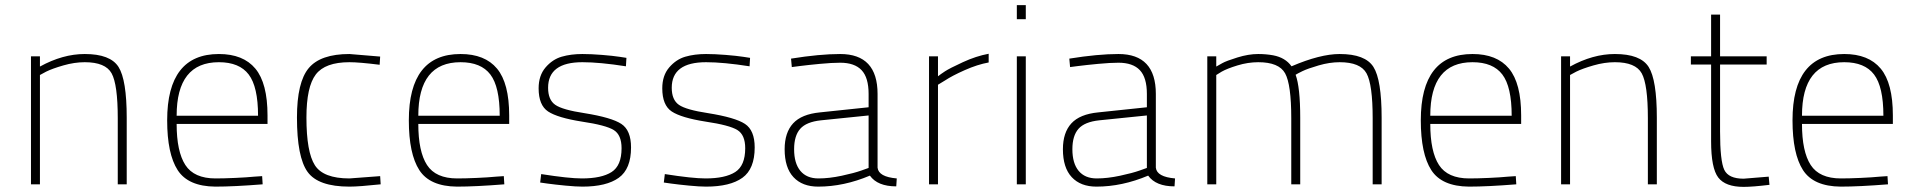

<svg xmlns="http://www.w3.org/2000/svg" viewBox="-20 -720 7469 750"><path d="M136 0H101V-500H136V-460Q225 -509 311 -509Q411 -509 443 -458.5Q475 -408 475 -260V0H440V-258Q440 -390 416 -433.5Q392 -477 311 -477Q271 -477 227.5 -464.5Q184 -452 160 -440L136 -427Z M822 -23Q853 -23 898.5 -25Q944 -27 974 -30L1004 -32L1006 0Q894 9 821 9Q715 8 674 -55.5Q633 -119 633 -250Q633 -509 835 -509Q930 -509 977.5 -452Q1025 -395 1025 -269V-236H670Q670 -128 704 -75.5Q738 -23 822 -23ZM670 -268H988Q988 -381 951.5 -429Q915 -477 835 -477Q670 -477 670 -268Z M1345 -509 1465 -499 1463 -467Q1383 -477 1345 -477Q1250 -477 1213.5 -429Q1177 -381 1177 -261Q1177 -126 1210 -74.5Q1243 -23 1345 -23L1465 -32L1467 0Q1383 9 1345 9Q1223 9 1181.5 -48.5Q1140 -106 1140 -261Q1140 -399 1186 -454Q1232 -509 1345 -509Z M1766 -23Q1797 -23 1842.5 -25Q1888 -27 1918 -30L1948 -32L1950 0Q1838 9 1765 9Q1659 8 1618 -55.5Q1577 -119 1577 -250Q1577 -509 1779 -509Q1874 -509 1921.5 -452Q1969 -395 1969 -269V-236H1614Q1614 -128 1648 -75.5Q1682 -23 1766 -23ZM1614 -268H1932Q1932 -381 1895.5 -429Q1859 -477 1779 -477Q1614 -477 1614 -268Z M2427 -494 2425 -461Q2323 -477 2255 -477Q2121 -477 2121 -377Q2121 -330 2149 -310.5Q2177 -291 2263 -278Q2369 -261 2407 -236Q2445 -211 2445 -144Q2445 -60 2397 -25.5Q2349 9 2255 9Q2230 9 2188.5 5Q2147 1 2118 -3L2090 -7L2094 -40Q2202 -23 2253 -23Q2330 -23 2369 -48Q2408 -73 2408 -141Q2408 -193 2377.5 -212Q2347 -231 2253 -245Q2158 -260 2121 -284.5Q2084 -309 2084 -375Q2084 -425 2111 -456.5Q2138 -488 2174 -498.5Q2210 -509 2255 -509Q2289 -509 2332 -505.5Q2375 -502 2401 -498Z M2910 -494 2908 -461Q2806 -477 2738 -477Q2604 -477 2604 -377Q2604 -330 2632 -310.5Q2660 -291 2746 -278Q2852 -261 2890 -236Q2928 -211 2928 -144Q2928 -60 2880 -25.5Q2832 9 2738 9Q2713 9 2671.5 5Q2630 1 2601 -3L2573 -7L2577 -40Q2685 -23 2736 -23Q2813 -23 2852 -48Q2891 -73 2891 -141Q2891 -193 2860.5 -212Q2830 -231 2736 -245Q2641 -260 2604 -284.5Q2567 -309 2567 -375Q2567 -425 2594 -456.5Q2621 -488 2657 -498.5Q2693 -509 2738 -509Q2772 -509 2815 -505.5Q2858 -502 2884 -498Z M3408 -353V-65Q3412 -29 3483 -23L3481 8Q3408 8 3378 -34Q3276 9 3176 9Q3114 9 3079.5 -28Q3045 -65 3045 -137Q3045 -202 3078 -238Q3111 -274 3183 -281L3373 -301V-353Q3373 -417 3345.5 -446Q3318 -475 3262 -475Q3230 -475 3182.5 -470.5Q3135 -466 3104 -462L3073 -458L3070 -491Q3182 -509 3262 -509Q3408 -509 3408 -353ZM3373 -269 3187 -250Q3130 -244 3106 -217Q3082 -190 3082 -137Q3082 -82 3106.5 -52.5Q3131 -23 3177 -23Q3219 -23 3268 -33.5Q3317 -44 3345 -54L3373 -64Z M3609 0V-500H3644V-422Q3654 -430 3671.5 -441.5Q3689 -453 3741 -477Q3793 -501 3842 -510V-476Q3798 -468 3748.5 -446Q3699 -424 3672 -406L3644 -389V0Z M3952 0V-500H3987V0ZM3952 -645V-700H3987V-645Z M4495 -353V-65Q4499 -29 4570 -23L4568 8Q4495 8 4465 -34Q4363 9 4263 9Q4201 9 4166.5 -28Q4132 -65 4132 -137Q4132 -202 4165 -238Q4198 -274 4270 -281L4460 -301V-353Q4460 -417 4432.5 -446Q4405 -475 4349 -475Q4317 -475 4269.5 -470.5Q4222 -466 4191 -462L4160 -458L4157 -491Q4269 -509 4349 -509Q4495 -509 4495 -353ZM4460 -269 4274 -250Q4217 -244 4193 -217Q4169 -190 4169 -137Q4169 -82 4193.5 -52.5Q4218 -23 4264 -23Q4306 -23 4355 -33.5Q4404 -44 4432 -54L4460 -64Z M4731 0H4696V-500H4731V-460Q4740 -465 4755 -473.5Q4770 -482 4813.5 -495.5Q4857 -509 4895 -509Q4925 -509 4953 -504Q5001 -495 5025 -461Q5137 -509 5213 -509Q5313 -509 5345 -458.5Q5377 -408 5377 -260V0H5342V-258Q5342 -390 5318 -433.5Q5294 -477 5213 -477Q5174 -477 5131 -464.5Q5088 -452 5067.5 -442Q5047 -432 5041 -428Q5059 -379 5059 -260V0H5024V-258Q5024 -390 5000 -433.5Q4976 -477 4895 -477Q4855 -477 4814 -464.5Q4773 -452 4752 -440L4731 -427Z M5719 -23Q5750 -23 5795.5 -25Q5841 -27 5871 -30L5901 -32L5903 0Q5791 9 5718 9Q5612 8 5571 -55.5Q5530 -119 5530 -250Q5530 -509 5732 -509Q5827 -509 5874.5 -452Q5922 -395 5922 -269V-236H5567Q5567 -128 5601 -75.5Q5635 -23 5719 -23ZM5567 -268H5885Q5885 -381 5848.5 -429Q5812 -477 5732 -477Q5567 -477 5567 -268Z M6113 0H6078V-500H6113V-460Q6202 -509 6288 -509Q6388 -509 6420 -458.5Q6452 -408 6452 -260V0H6417V-258Q6417 -390 6393 -433.5Q6369 -477 6288 -477Q6248 -477 6204.5 -464.5Q6161 -452 6137 -440L6113 -427Z M6881 -468H6699V-206Q6699 -91 6715.5 -56.5Q6732 -22 6791 -22L6889 -30L6892 2Q6826 10 6791 10Q6720 10 6692 -26.5Q6664 -63 6664 -168V-468H6585V-500H6664V-663H6699V-500H6881Z M7171 -23Q7202 -23 7247.5 -25Q7293 -27 7323 -30L7353 -32L7355 0Q7243 9 7170 9Q7064 8 7023 -55.5Q6982 -119 6982 -250Q6982 -509 7184 -509Q7279 -509 7326.5 -452Q7374 -395 7374 -269V-236H7019Q7019 -128 7053 -75.5Q7087 -23 7171 -23ZM7019 -268H7337Q7337 -381 7300.5 -429Q7264 -477 7184 -477Q7019 -477 7019 -268Z"/></svg>

Font: TypoPRO Titillium Text
Style: 1 wt
Weight: 100
Designer: Accademia di Belle Arti di Urbino and others
Foundry: Accademia di Belle Arti di Urbino and others.
Version: Version 25.000